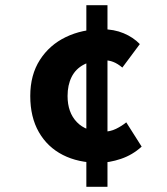

<svg xmlns="http://www.w3.org/2000/svg" viewBox="-20 -675 640 736"><path d="M358 -51Q280 -51 221 -81Q162 -111 129 -168.5Q96 -226 96 -307Q96 -388 133 -445.5Q170 -503 232.5 -533Q295 -563 371 -563Q417 -563 454 -547.5Q491 -532 516 -506L449 -416Q431 -431 414.5 -437.5Q398 -444 380 -444Q333 -444 301.5 -427.5Q270 -411 254.5 -380Q239 -349 239 -307Q239 -244 274.5 -207Q310 -170 375 -170Q402 -170 424.5 -181Q447 -192 464 -206L523 -113Q488 -81 443.5 -66Q399 -51 358 -51ZM311 41V-655H392V41Z"/></svg>

Font: Source Code Pro ExtraLight
Style: Bold
Weight: 700
Monospace: yes
Version: Version 1.018;hotconv 1.0.116;makeotfexe 2.5.65601